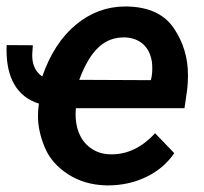

<svg xmlns="http://www.w3.org/2000/svg" viewBox="-23 -558 625 588"><path d="M303.2 9.8C304.7 9.8 306.2 9.8 307.6 9.8C349.1 9.8 387.7 1.5 423.8 -15.6C460 -32.7 488.8 -57.1 510.7 -88.9L452.1 -149.9C412.1 -106.9 367.7 -85.4 319.8 -85.4C317.9 -85.4 316.4 -85.4 314.5 -85.4C290.5 -85.9 270.5 -92.8 253.4 -105.5C219.7 -130.4 208.5 -169.9 208.5 -208C208.5 -214.4 209 -220.2 209.5 -226.6H542L549.3 -277.3C551.8 -294.9 552.7 -311.5 552.7 -327.6C552.7 -381.3 538.1 -429.2 509.3 -471.7C480.5 -514.2 433.1 -536.6 367.2 -538.1C364.7 -538.1 362.3 -538.1 359.9 -538.1C304.7 -538.1 254.4 -519.5 209.5 -482.4C164.6 -445.3 130.4 -392.6 106.4 -323.7C85.9 -337.9 75.7 -359.4 75.7 -388.2C75.7 -389.6 75.7 -390.6 75.7 -392.1L77.6 -419.4L-2.4 -419.9C-2.9 -414.1 -2.9 -408.7 -2.9 -403.3C-2.9 -321.8 27.8 -261.7 96.2 -240.7C94.2 -227.5 93.3 -214.8 93.3 -202.6C93.3 -171.9 100.1 -140.6 113.8 -107.4C127 -74.7 150.9 -46.9 184.6 -24.9C218.3 -2.9 257.8 8.8 303.2 9.8ZM360.4 -443.4C405.8 -441.4 436 -413.6 442.4 -367.2C442.9 -361.3 443.4 -355 443.4 -349.1C443.4 -340.8 442.9 -332 441.4 -323.2L439 -312.5L219.7 -313.5C254.4 -407.2 298.3 -443.4 356 -443.4C357.4 -443.4 358.9 -443.4 360.4 -443.4Z"/></svg>

Font: Roboto Medium
Style: Italic
Weight: 500
Italic angle: -12°
Designer: Google
Version: Version 2.137; 2017